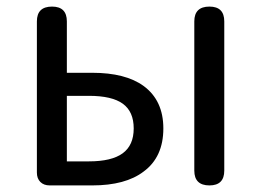

<svg xmlns="http://www.w3.org/2000/svg" viewBox="-20 -563 793 583"><path d="M131 0Q113 0 102.5 -10.5Q92 -21 92 -39V-498Q92 -543 138 -543Q183 -543 183 -498V-342H260Q361 -342 416 -302Q476 -258 476 -173Q476 -86 416 -42Q361 0 260 0H176ZM616 0Q570 0 570 -45V-498Q570 -543 616 -543Q661 -543 661 -498V-271V-45Q661 0 616 0ZM183 -73H250Q319 -73 352.5 -97.5Q386 -122 386 -173Q386 -224 353 -248Q320 -272 250 -272H183V-172Z"/></svg>

Font: GenSenRounded TW R
Style: Regular
Weight: 400
Version: Version 1.501;PS 1;hotconv 16.6.51;makeotf.lib2.5.65220